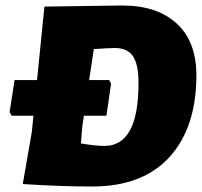

<svg xmlns="http://www.w3.org/2000/svg" viewBox="-20 -671 738 700"><path d="M425 -651Q553 -651 624.5 -585Q696 -519 696 -397Q696 -206 598 -98.5Q500 9 316 9Q202 9 63 0L96 -190L102 -249H23L15 -262L33 -379H115L142 -647ZM378 -379 385 -366 368 -249H286L280 -210L275 -148Q329 -139 361 -139Q485 -139 485 -368Q485 -437 464.5 -466.5Q444 -496 398 -496Q378 -496 322 -492L305 -379Z"/></svg>

Font: Alegreya Sans SC Black
Style: Italic
Weight: 900
Italic angle: -7°
Designer: Juan Pablo del Peral
Foundry: Huerta Tipografica
Version: Version 2.007